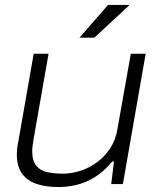

<svg xmlns="http://www.w3.org/2000/svg" viewBox="-20 -743 639 775"><path d="M216 12Q164 12 126.5 -1Q89 -14 68.5 -43Q48 -72 48 -119Q48 -132 49.5 -145Q51 -158 54 -172L116 -526H176L115 -178Q113 -165 111.5 -153.5Q110 -142 110 -133Q110 -94 126.5 -74Q143 -54 171 -48Q199 -42 234 -42Q269 -42 304.5 -53.5Q340 -65 371 -87.5Q402 -110 424.5 -144Q447 -178 454 -222L508 -526H568L476 0H429L440 -91H433Q399 -50 362 -27.5Q325 -5 288 3.5Q251 12 216 12ZM301 -591 416 -723H500V-720L361 -591Z"/></svg>

Font: Archivo SemiExpanded ExtraLight
Style: Italic
Weight: 250
Width: 6
Italic angle: -10°
Designer: Hector Gatti
Foundry: Omnibus-Type
Version: Version 2.001